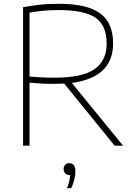

<svg xmlns="http://www.w3.org/2000/svg" viewBox="-20 -767 709 1011"><path d="M101.5 0V-729Q141.5 -736.5 186.2 -741.8Q231 -747 292 -747Q437 -747 506.2 -697.5Q575.5 -648 575.5 -538.5Q575.5 -359 358 -330.5L628 0H583.5L318 -327Q293.5 -325.5 267 -325.5Q227.5 -325.5 197.8 -327Q168 -328.5 135.5 -331.5V0ZM267 -358Q413.5 -358 477.5 -402.8Q541.5 -447.5 541.5 -537Q541.5 -634.5 482.2 -674.2Q423 -714 290.5 -714Q240 -714 205.5 -710.2Q171 -706.5 135.5 -700.5V-364Q172.5 -361 198.8 -359.5Q225 -358 267 -358ZM333 224Q341 203 344.8 186.2Q348.5 169.5 349.5 155H346Q332.5 155 323.8 146Q315 137 315 123Q315 109.5 323.2 100.8Q331.5 92 344 92Q377 92 377 135Q377 153 371.8 176.8Q366.5 200.5 355 224Z"/></svg>

Font: Encode Sans SmExp Th
Style: Regular
Weight: 100
Width: 6
Designer: Multiple Designers
Foundry: Impallari Type
Version: Version 3.002; ttfautohint (v1.8.3) -l 8 -r 50 -G 200 -x 14 